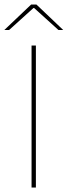

<svg xmlns="http://www.w3.org/2000/svg" viewBox="-48 -844 304 864"><path d="M113.5 0H94V-639H113.5ZM92 -823.5H116L236 -709.5V-709H215L105.5 -808H102.5L-7 -709H-28V-709.5Z"/></svg>

Font: Anek Tamil Medium Thin
Style: Regular
Weight: 250
Version: Version 1.003